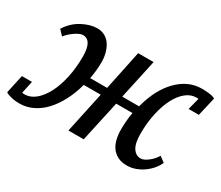

<svg xmlns="http://www.w3.org/2000/svg" viewBox="-114 -757 1137 990"><g transform="rotate(30 455.0 -262.5)"><path d="M58 -433 86 -403C91.3 -410.3 98 -417.7 106 -425C114 -432.3 122.2 -438.8 130.5 -444.5C138.8 -450.2 147 -454.8 155 -458.5C163 -462.2 170 -464 176 -464C212.7 -464 231 -432 231 -368C231 -321.3 226.7 -278.5 218 -239.5C209.3 -200.5 197.5 -166.8 182.5 -138.5C167.5 -110.2 150.2 -88 130.5 -72C110.8 -56 89.7 -48 67 -48C61 -48 56.3 -48.3 53 -49L69 -123H9L-15 -13C-11 -9.7 -5.5 -6.8 1.5 -4.5C8.5 -2.2 15.8 -0.2 23.5 1.5C31.2 3.2 39 4.3 47 5C55 5.7 62 6 68 6C96 6 122.5 -0.2 147.5 -12.5C172.5 -24.8 195.2 -42 215.5 -64C235.8 -86 253.8 -112.2 269.5 -142.5C285.2 -172.8 298 -206.3 308 -243H409L357 0H448L501 -243H598C594.7 -225 592.3 -207 591 -189C589.7 -171 589 -155 589 -141C589 -120.3 591.2 -101 595.5 -83C599.8 -65 606.7 -49.5 616 -36.5C625.3 -23.5 637.5 -13.2 652.5 -5.5C667.5 2.2 685.7 6 707 6C725 6 742.2 3 758.5 -3C774.8 -9 790 -17 804 -27C818 -37 830.3 -48.3 841 -61C851.7 -73.7 860 -87 866 -101L834 -125C824 -107.7 810.7 -92.7 794 -80C777.3 -67.3 763 -61 751 -61C731.7 -61 716.2 -70 704.5 -88C692.8 -106 687 -134 687 -172C687 -216 691.2 -256.7 699.5 -294C707.8 -331.3 719 -363.5 733 -390.5C747 -417.5 763.5 -438.7 782.5 -454C801.5 -469.3 821.7 -477 843 -477H849.5C851.8 -477 854 -476.7 856 -476L838 -406H899L925 -518C916.3 -523.3 904 -526.8 888 -528.5C872 -530.2 858.3 -531 847 -531C793 -531 745 -509.8 703 -467.5C661 -425.2 630 -366 610 -290H510L561 -525H469L420 -290H319C322.3 -306.7 324.8 -323.5 326.5 -340.5C328.2 -357.5 329 -374.3 329 -391C329 -409.7 326.7 -427.5 322 -444.5C317.3 -461.5 310.7 -476.5 302 -489.5C293.3 -502.5 282.3 -512.7 269 -520C255.7 -527.3 240.7 -531 224 -531C196 -531 166.3 -522.7 135 -506C103.7 -489.3 78 -465 58 -433Z"/></g></svg>

Font: PT Serif Caption
Style: Italic
Weight: 400
Italic angle: -12°
Designer: A.Korolkova, O.Umpeleva, V.Yefimov
Foundry: ParaType Ltd
Version: Version 1.000W OFL